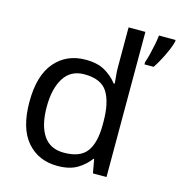

<svg xmlns="http://www.w3.org/2000/svg" viewBox="-112 -860 913 971"><g transform="rotate(15 344.0 -375.0)"><path d="M275 10Q175 10 115 -59.5Q55 -129 55 -267Q55 -405 115.5 -475.5Q176 -546 276 -546Q338 -546 377.5 -523Q417 -500 442 -467H448Q447 -480 444.5 -505.5Q442 -531 442 -546V-760H530V0H459L446 -72H442Q418 -38 378 -14Q338 10 275 10ZM289 -63Q374 -63 408.5 -109.5Q443 -156 443 -250V-266Q443 -366 410 -419.5Q377 -473 288 -473Q217 -473 181.5 -416.5Q146 -360 146 -265Q146 -169 181.5 -116Q217 -63 289 -63ZM688 -751Q684 -733 672.5 -706Q661 -679 646 -650.5Q631 -622 616 -600H568V-612Q575 -631 581.5 -657.5Q588 -684 593.5 -711.5Q599 -739 601 -760H688Z"/></g></svg>

Font: Noto Sans Deseret
Style: Regular
Weight: 400
Designer: Monotype Design Team
Foundry: Monotype Imaging Inc.
Version: Version 2.001; ttfautohint (v1.8.4.7-5d5b)